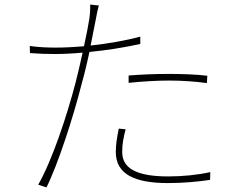

<svg xmlns="http://www.w3.org/2000/svg" viewBox="-20 -799 1040 839"><path d="M542 -469V-437C602 -443 663 -447 719 -447C776 -447 832 -443 884 -436L886 -468C836 -474 775 -476 715 -476C652 -476 591 -473 542 -469ZM529 -234 499 -237C490 -192 486 -165 486 -135C486 -38 568 1 714 1C780 1 846 -5 898 -13L899 -47C847 -35 779 -28 715 -28C538 -28 514 -87 514 -137C514 -167 519 -197 529 -234ZM224 -591C192 -591 153 -592 110 -598L111 -567C149 -564 183 -563 222 -563C257 -563 298 -565 341 -569C331 -523 320 -476 310 -437C273 -295 208 -98 147 8L183 20C233 -80 301 -289 337 -433C350 -479 361 -526 371 -572C444 -579 522 -591 593 -607V-639C527 -621 449 -608 376 -600L398 -711C401 -728 407 -759 412 -775L374 -779C375 -761 373 -734 370 -715C367 -693 358 -648 347 -597C302 -593 259 -591 224 -591Z"/></svg>

Font: Harano Aji Gothic ExtraLight
Style: Regular
Weight: 250
Foundry: Masamichi Hosoda
Version: HaranoAjiGothic-ExtraLight version 20230610;ttx 4.39.4